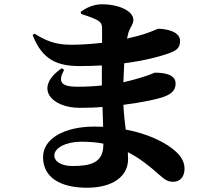

<svg xmlns="http://www.w3.org/2000/svg" viewBox="-20 -825 1040 901"><path d="M343 -418C269 -418 249 -439 281 -497L270 -505C136 -413 221 -319 354 -319C390 -319 426 -320 461 -323L464 -230L423 -231C283 -231 182 -175 182 -88C182 9 265 56 388 56C510 56 581 2 581 -78L580 -111C633 -84 679 -48 726 -6C753 17 765 28 793 28C823 28 846 7 846 -34C846 -75 819 -106 780 -134C748 -157 678 -197 570 -217C566 -252 561 -289 559 -333C653 -345 730 -362 757 -374C783 -385 804 -400 804 -433C804 -473 758 -484 708 -484C703 -484 689 -475 642 -461C615 -453 587 -445 559 -439L563 -528C663 -541 734 -561 770 -574C806 -587 825 -598 825 -633C825 -680 753 -690 723 -690C718 -690 705 -681 656 -665C638 -659 610 -652 576 -644L583 -673C591 -697 606 -712 606 -731C606 -775 534 -805 460 -805C418 -805 385 -788 359 -770L360 -760C392 -750 413 -742 434 -732C451 -723 459 -713 459 -693V-624C413 -619 363 -615 313 -615C237 -615 194 -635 142 -667L133 -661C179 -541 253 -515 354 -515C391 -515 425 -516 458 -518V-474V-424C422 -420 384 -418 343 -418ZM465 -151V-146C465 -60 404 -46 319 -46C273 -46 235 -64 235 -96C235 -130 288 -160 362 -160C400 -160 434 -157 465 -151Z"/></svg>

Font: Noto Serif SC Black
Style: Regular
Weight: 900
Designer: Ryoko NISHIZUKA 西塚涼子 (kana & ideographs); Frank Grießhammer (Latin, Greek & Cyrillic); Wenlong ZHANG 张文龙 (bopomofo); San
Foundry: Adobe
Version: Version 2.001;hotconv 1.1.0;makeotfexe 2.6.0